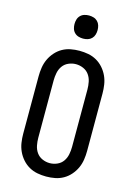

<svg xmlns="http://www.w3.org/2000/svg" viewBox="-140 -1027 781 1108"><g transform="rotate(15 250.0 -473.0)"><path d="M250 8Q223 8 197 3Q171 -2 148 -15Q125 -28 107 -48.5Q89 -69 78 -93Q67 -117 63 -143.5Q59 -170 59 -196V-539Q59 -565 63 -591.5Q67 -618 78 -642Q89 -666 107 -686.5Q125 -707 148 -720Q171 -733 197 -738Q223 -743 250 -743Q277 -743 303 -738Q329 -733 352 -720Q375 -707 393 -686.5Q411 -666 422 -642Q433 -618 437 -591.5Q441 -565 441 -539V-196Q441 -170 437 -143.5Q433 -117 422 -93Q411 -69 393 -48.5Q375 -28 352 -15Q329 -2 303 3Q277 8 250 8ZM250 -72Q273 -72 294.5 -81.5Q316 -91 329 -109.5Q342 -128 346.5 -151Q351 -174 351 -196V-539Q351 -561 346.5 -584Q342 -607 329 -625.5Q316 -644 294.5 -653.5Q273 -663 250 -663Q227 -663 205.5 -653.5Q184 -644 171 -625.5Q158 -607 153.5 -584Q149 -561 149 -539V-196Q149 -174 153.5 -151Q158 -128 171 -109.5Q184 -91 205.5 -81.5Q227 -72 250 -72ZM250 -816Q236 -816 222.5 -820Q209 -824 199 -834Q189 -844 185 -857.5Q181 -871 181 -885Q181 -899 185 -912.5Q189 -926 199 -936Q209 -946 222.5 -950Q236 -954 250 -954Q264 -954 277.5 -950Q291 -946 301 -936Q311 -926 315 -912.5Q319 -899 319 -885Q319 -871 315 -857.5Q311 -844 301 -834Q291 -824 277.5 -820Q264 -816 250 -816Z"/></g></svg>

Font: Iosevka Curly Slab Medium
Style: Regular
Weight: 500
Monospace: yes
Designer: Belleve Invis
Foundry: Belleve Invis
Version: Version 22.1.2; ttfautohint (v1.8.4)